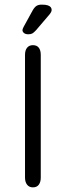

<svg xmlns="http://www.w3.org/2000/svg" viewBox="-20 -800 283 829"><path d="M88 -33Q88 -14 97 -2.5Q106 9 122 9Q139 9 147.5 -2.5Q156 -14 156 -33V-563Q156 -583 147.5 -594Q139 -605 122 -605Q106 -605 97 -594Q88 -583 88 -563ZM203 -757Q203 -764 199 -769Q195 -774 186 -777Q177 -780 160 -780Q146 -780 137.5 -774.5Q129 -769 121 -755L82 -684Q77 -674 77 -670Q77 -663 83.5 -657.5Q90 -652 102 -652Q113 -652 119.5 -655.5Q126 -659 136 -670L194 -738Q203 -749 203 -757Z"/></svg>

Font: Beiruti
Style: Regular
Weight: 400
Designer: Arlette Boutros
Foundry: Boutros
Version: Version 1.41